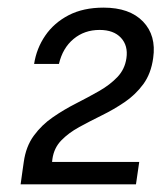

<svg xmlns="http://www.w3.org/2000/svg" viewBox="-20 -865 421 501"><path d="M33.8 -384 39.1 -422.1 42 -442.2Q47.6 -482.8 68.2 -510.9Q88.8 -539.1 117.8 -559Q146.7 -579 178.3 -595Q209.9 -611.1 238.4 -627.3Q266.8 -643.5 286.3 -663.9Q305.8 -684.4 309.9 -713.3Q314.6 -746 295.6 -766.4Q276.6 -786.9 239.8 -786.9Q200.2 -786.9 171.9 -763.3Q143.5 -739.7 133.8 -698.2H69Q75.3 -738.8 98.1 -772.1Q120.9 -805.4 159.1 -825.3Q197.3 -845.1 250.2 -845.1Q318.1 -845.1 353.2 -808.8Q388.2 -772.4 379.7 -713.6Q374.1 -672.7 353.8 -645.2Q333.5 -617.7 305.2 -598.5Q276.9 -579.3 245.9 -564.1Q214.9 -548.8 187 -533.6Q159 -518.3 139.9 -498.6Q120.9 -479 116.8 -450.4L115.9 -442.5H343.3L334.8 -384Z"/></svg>

Font: Public Sans Medium
Style: Italic
Weight: 500
Italic angle: -8°
Designer: The Public Sans project authors (U.S. Web Design System). Libre Franklin designed by Pablo Impallari and Rodrigo Fuenzal
Version: Version 1.007; ttfautohint (v1.8.1) -l 8 -r 50 -G 200 -x 14 